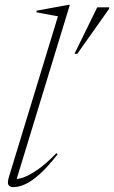

<svg xmlns="http://www.w3.org/2000/svg" viewBox="-20 -755 466 785"><path d="M217 -688.5Q208 -690 192.5 -692.8Q177 -695.5 160 -698.8Q143 -702 128.5 -705L130.5 -711.5L258.5 -735H265.5L43 -6.5L28 -24Q43 -19.5 69.5 -27.5Q96 -35.5 132 -60Q168 -84.5 210.5 -129L215.5 -124Q175 -72.5 142.5 -43.2Q110 -14 83.5 -2Q57 10 35.5 10Q19.5 10 14.5 1Q9.5 -8 16 -30ZM284.5 -535 377.5 -725H426.5L426 -719L296 -535Z"/></svg>

Font: Newsreader 60pt ExtraLight
Style: Italic
Weight: 250
Italic angle: -17°
Designer: Hugues Gentile
Foundry: Production Type
Version: Version 1.003